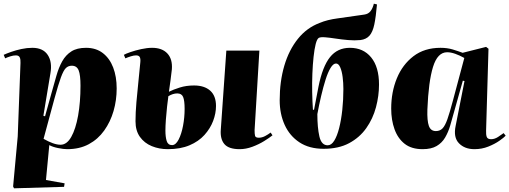

<svg xmlns="http://www.w3.org/2000/svg" viewBox="-21 -794 2759 1040"><path d="M90 -453Q91 -472 86 -483Q81 -494 65 -494Q51 -494 34 -488.5Q17 -483 7 -478L-1 -497Q14 -504 39.5 -513Q65 -522 95 -528.5Q125 -535 154 -535Q212 -535 237.5 -496.5Q263 -458 252 -396L214 -167L223 -164L258 -290Q272 -339 284.5 -383.5Q297 -428 316 -462Q335 -496 365.5 -515.5Q396 -535 445 -535Q499 -535 536 -506.5Q573 -478 592 -428.5Q611 -379 611 -315Q611 -251 594 -192.5Q577 -134 543.5 -87Q510 -40 460 -13Q410 14 343 14Q323 14 293.5 8Q264 2 246 -8L228 181L329 199L326 218L55 226L50 216L75 -55ZM368 -438Q349 -438 336 -425.5Q323 -413 309 -375Q295 -337 274 -260L215 -42Q241 -27 264.5 -18.5Q288 -10 307 -10Q341 -10 365 -52.5Q389 -95 402 -167.5Q415 -240 415 -330Q415 -388 405 -413Q395 -438 368 -438Z M888 14Q841 14 801 -2.5Q761 -19 737 -52.5Q713 -86 713 -137Q713 -184 718 -241.5Q723 -299 729 -355Q735 -411 739 -456Q741 -476 736 -485Q731 -494 716 -494Q704 -494 688 -489Q672 -484 658 -478L650 -497Q660 -503 686 -512Q712 -521 744 -528Q776 -535 803 -535Q857 -535 885.5 -504.5Q914 -474 910 -419Q907 -389 902.5 -358Q898 -327 894 -297Q918 -309 953 -320Q988 -331 1030 -331Q1086 -331 1117.5 -303Q1149 -275 1149 -220Q1149 -180 1133.5 -139Q1118 -98 1086.5 -63Q1055 -28 1005.5 -7Q956 14 888 14ZM1277 14Q1218 14 1194.5 -13.5Q1171 -41 1175 -92L1205 -520H1384L1358 -89Q1358 -69 1360.5 -58.5Q1363 -48 1381 -48Q1398 -48 1415 -57Q1432 -66 1445 -76L1455 -61Q1439 -48 1410 -30Q1381 -12 1346 1Q1311 14 1277 14ZM911 -8Q931 -8 946.5 -38Q962 -68 970.5 -113Q979 -158 979 -204Q979 -249 971 -268.5Q963 -288 939 -288Q916 -288 891 -273Q888 -252 884 -217Q880 -182 877.5 -146Q875 -110 875 -87Q875 -52 882 -30Q889 -8 911 -8Z M1732 12Q1654 12 1601 -23Q1548 -58 1521 -117.5Q1494 -177 1494 -251Q1494 -353 1519 -438Q1544 -523 1592.5 -583.5Q1641 -644 1711 -670Q1751 -687 1808 -694.5Q1865 -702 1952 -715Q1974 -718 1986 -733.5Q1998 -749 2004 -774L2021 -770Q2015 -702 2006.5 -661.5Q1998 -621 1980.5 -601Q1963 -581 1931 -577Q1900 -574 1865 -577Q1830 -580 1797.5 -585Q1765 -590 1740.5 -592Q1716 -594 1706 -589Q1696 -583 1689 -555.5Q1682 -528 1677.5 -486Q1673 -444 1671 -394.5Q1669 -345 1670 -294.5Q1671 -244 1674 -200L1680 -199L1704 -324Q1726 -434 1766.5 -484.5Q1807 -535 1874 -535Q1947 -535 1989.5 -483Q2032 -431 2032 -336Q2032 -275 2015.5 -213Q1999 -151 1963 -100Q1927 -49 1870 -18.5Q1813 12 1732 12ZM1799 -450Q1784 -450 1769.5 -426Q1755 -402 1742.5 -362.5Q1730 -323 1718.5 -274Q1707 -225 1698 -176Q1698 -103 1709 -55Q1720 -7 1754 -7Q1774 -7 1789.5 -32Q1805 -57 1816 -100Q1827 -143 1833 -198Q1839 -253 1839 -312Q1839 -345 1835 -376.5Q1831 -408 1822 -429Q1813 -450 1799 -450Z M2612 -87Q2611 -65 2615.5 -52.5Q2620 -40 2639 -40Q2658 -40 2676.5 -52Q2695 -64 2707 -73L2718 -59Q2709 -49 2684 -31.5Q2659 -14 2624 0Q2589 14 2549 14Q2496 14 2465 -18Q2434 -50 2447 -112L2495 -355L2486 -357L2438 -186Q2428 -149 2417.5 -113.5Q2407 -78 2390 -49Q2373 -20 2344 -3Q2315 14 2268 14Q2208 14 2171 -15Q2134 -44 2116 -94Q2098 -144 2098 -206Q2098 -295 2128.5 -369.5Q2159 -444 2218.5 -489.5Q2278 -535 2365 -535Q2402 -535 2431.5 -526Q2461 -517 2485 -508L2612 -540L2625 -530ZM2340 -84Q2362 -84 2376 -98.5Q2390 -113 2402.5 -148.5Q2415 -184 2432 -248L2494 -480Q2469 -494 2445 -502.5Q2421 -511 2401 -511Q2349 -511 2324.5 -431.5Q2300 -352 2294 -201Q2292 -140 2302 -112Q2312 -84 2340 -84Z"/></svg>

Font: Literata 72pt ExtraBold
Style: Italic
Weight: 800
Italic angle: -2°
Designer: Latin by Veronika Burian and Jose Scaglione. Greek by Irene Vlachou. Cyrillic by Vera Evstafieva
Foundry: TypeTogether
Version: Version 3.002